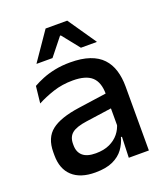

<svg xmlns="http://www.w3.org/2000/svg" viewBox="-129 -774 760 876"><g transform="rotate(-20 250.5 -336.5)"><path d="M349.5 0 353.5 -116 350 -131V-285L350.5 -309.5Q350.5 -366 321.8 -392.5Q293 -419 229.5 -419Q178 -419 134 -404.5Q90 -390 54.5 -371L63.5 -453Q83.5 -464.5 110.5 -475.5Q137.5 -486.5 171.5 -493.5Q205.5 -500.5 246 -500.5Q301.5 -500.5 340 -487.2Q378.5 -474 402 -449Q425.5 -424 436.2 -389Q447 -354 447 -311V0ZM184 11Q111.5 11 73 -24.8Q34.5 -60.5 34.5 -126.5V-141.5Q34.5 -211.5 77.8 -245.2Q121 -279 214 -292L361 -313L366.5 -242L225.5 -222Q175 -215 153.5 -197.8Q132 -180.5 132 -147V-140Q132 -106.5 152.8 -88.5Q173.5 -70.5 216 -70.5Q255 -70.5 283 -83.5Q311 -96.5 328.5 -118.2Q346 -140 352.5 -166.5L366 -101H348Q340 -71 321.5 -45.5Q303 -20 269.8 -4.5Q236.5 11 184 11ZM194.5 -684H299.5L393 -548V-546.5H316L249 -630.5H245L178 -546.5H101V-548Z"/></g></svg>

Font: Anek Gujarati Medium Medium
Style: Regular
Weight: 500
Version: Version 1.003